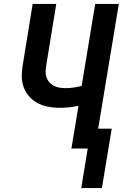

<svg xmlns="http://www.w3.org/2000/svg" viewBox="-20 -755 640 976"><path d="M498 201H393L426 0H343L379 -217Q355 -212 331 -209.5Q307 -207 283 -207Q252 -207 222 -213Q192 -219 166.5 -233.5Q141 -248 123 -271Q105 -294 97 -322.5Q89 -351 91 -382.5Q93 -414 99 -445L146 -735H266L216 -429Q213 -412 212 -396Q211 -380 215.5 -365Q220 -350 229.5 -338.5Q239 -327 252.5 -319.5Q266 -312 282 -309.5Q298 -307 314 -307Q334 -307 354.5 -310Q375 -313 395 -318L464 -735H584L479 -101H548Z"/></svg>

Font: Iosevka SS04 Extended
Style: Bold Italic
Weight: 700
Width: 7
Italic angle: -9°
Monospace: yes
Designer: Belleve Invis
Foundry: Belleve Invis
Version: Version 19.0.0; ttfautohint (v1.8.4)